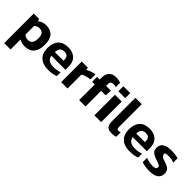

<svg xmlns="http://www.w3.org/2000/svg" viewBox="159 -1805 3127 3127"><g transform="rotate(45 1722.5 -241.5)"><path d="M202.9 206.6V-22.9Q229.9 -7.3 261 1.3Q292.1 9.9 327.6 9.9Q434 9.9 489.5 -55.4Q545 -120.8 544.4 -242Q544.4 -483.8 335 -483.8Q247.6 -483.8 190.8 -432.2L182.9 -473.9H56.3V206.6ZM202.9 -134.9V-333.7Q240.4 -372 293.8 -372Q346.7 -372 371.1 -340.8Q395.6 -309.7 395.6 -240.1Q395.6 -169.1 369.3 -135.5Q343.1 -101.9 290.8 -101.9Q263.8 -101.9 243.3 -110.6Q222.8 -119.3 202.9 -134.9Z M1042.3 -20.9V-108.2Q1015.6 -97.1 979.4 -90.5Q943.2 -83.8 907.5 -83.8Q831.2 -83.8 792.6 -109.8Q753.9 -135.7 744.2 -191.1H1068.4V-272.2Q1068.4 -373.1 1008.3 -428.5Q948.2 -483.8 844.1 -483.8Q730.1 -483.8 670.7 -420.9Q611.4 -358 609.6 -237.5Q609.6 -115.7 677.8 -52.9Q746 9.9 869 9.9Q923.2 9.9 965.9 2.3Q1008.5 -5.3 1042.3 -20.9ZM848.7 -389.7Q897.4 -389.7 919.4 -365.3Q941.5 -340.8 941.5 -299.3V-273.1H744.2Q744.2 -328.2 769 -359Q793.7 -389.8 848.7 -389.7Z M1308.1 0V-322.7Q1369.3 -356.6 1467.6 -368.8V-483.8Q1425.1 -479.6 1382.2 -464.3Q1339.3 -449.1 1308.1 -428.7L1303.1 -473.9H1161.5V0Z M1721.9 0V-360.7H1827.5L1834 -473.9H1721.9V-517.7Q1721.9 -550 1738.7 -565.7Q1755.4 -581.4 1792 -581.4Q1821.9 -581.4 1849.1 -570.5V-669.8Q1805.9 -690.2 1740 -690.2Q1660.8 -690.2 1618.1 -644.2Q1575.3 -598.2 1575.3 -520.5V-473.9H1514.1V-360.7H1575.3V0Z M2084.2 -553.1V-669.2H1925.4V-553.1ZM2082.9 0V-473.9L1926.6 -474V0Z M2425.7 -7.4V-106.7Q2406.8 -99.4 2380.2 -99.4Q2360.9 -99.4 2352.2 -109.8Q2343.6 -120.2 2343.6 -145.4V-674H2197V-128.2Q2197 -55.3 2229 -22.7Q2261 9.9 2332.3 9.9Q2360.5 9.9 2380.7 6.7Q2400.9 3.5 2425.7 -7.4Z M2916.8 -20.9V-108.2Q2890.2 -97.1 2853.9 -90.5Q2817.7 -83.8 2782.1 -83.8Q2705.7 -83.8 2667.1 -109.8Q2628.5 -135.7 2618.8 -191.1H2943V-272.2Q2943 -373.1 2882.8 -428.5Q2822.7 -483.8 2718.7 -483.8Q2604.6 -483.8 2545.3 -420.9Q2485.9 -358 2484.1 -237.5Q2484.1 -115.7 2552.3 -52.9Q2620.5 9.9 2743.6 9.9Q2797.8 9.9 2840.4 2.3Q2883.1 -5.3 2916.8 -20.9ZM2723.3 -389.7Q2771.9 -389.7 2794 -365.3Q2816 -340.8 2816 -299.3V-273.1H2618.8Q2618.8 -328.2 2643.5 -359Q2668.3 -389.8 2723.3 -389.7Z M3407.6 -134.9Q3407.6 -195.3 3375.2 -225.7Q3342.7 -256.1 3268.7 -278.1Q3238.9 -288 3223.1 -294.2Q3207.3 -300.4 3196.8 -309.4Q3186.2 -318.3 3181.2 -332.5Q3164.6 -355.4 3175.4 -370.2Q3180.2 -379.9 3200.3 -383.4Q3220.3 -386.9 3250.9 -387Q3255.1 -387 3258.1 -387Q3287.1 -387 3318.7 -381Q3350.3 -375.1 3379 -363.5V-463.6Q3353 -472.8 3307.8 -478.3Q3262.5 -483.8 3222.4 -483.8Q3116.1 -483.8 3065.4 -448.4Q3014.7 -413 3014.7 -343.9Q3014.7 -291.7 3040.8 -263.7Q3066.9 -235.7 3118.1 -215.3Q3130.8 -210.4 3141.6 -206.1Q3148.1 -204.1 3157.1 -201.2Q3183.4 -191.6 3205.9 -183.9Q3234.2 -174.8 3246.5 -164.3Q3258.9 -153.9 3258.9 -134.9Q3258.9 -110.4 3241 -98.9Q3223.2 -87.4 3183.6 -86.9Q3176.8 -86.9 3171.8 -86.9Q3139.4 -86.9 3096.7 -95.5Q3054 -104 3022.5 -118.6V-17.3Q3052.7 -5.8 3099.9 2.1Q3147.1 9.9 3200 9.9Q3300.9 9.9 3354.3 -26.9Q3407.6 -63.7 3407.6 -134.9Z"/></g></svg>

Font: Arad-VF Thin Dots1
Style: Regular
Weight: 100
Designer: Mohammad Darvishi
Version: Version 1.000;August 30, 2024;FontCreator 15.0.0.2992 64-bit